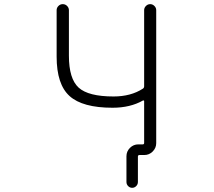

<svg xmlns="http://www.w3.org/2000/svg" viewBox="-20 -774 1040 932"><path d="M314.5 -503.9Q314.5 -391.6 361.8 -348.6Q409.2 -305.7 531.2 -305.7Q615.2 -305.7 673.8 -343.8Q679.7 -347.7 679.7 -355.5V-724.6Q679.7 -736.3 688.5 -745.1Q697.3 -753.9 709 -753.9Q720.7 -753.9 729.5 -745.1Q738.3 -736.3 738.3 -724.6V-79.1Q738.3 -55.7 721.2 -38.6Q704.1 -21.5 680.7 -21.5H657.2Q649.4 -21.5 649.4 -13.7V109.4Q649.4 121.1 641.1 129.4Q632.8 137.7 621.6 137.7Q610.4 137.7 602.1 129.4Q593.8 121.1 593.8 109.4V-15.6Q593.8 -39.1 610.8 -56.2Q627.9 -73.2 651.4 -73.2H672.9Q679.7 -73.2 679.7 -80.1V-283.2Q679.7 -285.2 677.7 -286.1Q675.8 -287.1 673.8 -286.1Q612.3 -251 526.4 -251Q380.9 -251 317.9 -307.6Q254.9 -364.3 254.9 -499V-724.6Q254.9 -736.3 263.7 -745.1Q272.5 -753.9 284.7 -753.9Q296.9 -753.9 305.7 -745.1Q314.5 -736.3 314.5 -724.6Z"/></svg>

Font: Rounded-X Mgen+ 1mn light
Style: Regular
Weight: 200
Designer: [Source Han Sans]
Ryoko NISHIZUKA  (kana & ideographs); Paul D. Hunt (Latin, Greek & Cyrillic); Wenlong ZHANG  (bopomofo
Version: Version 1.059.20150602